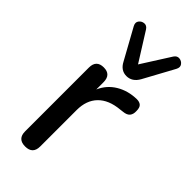

<svg xmlns="http://www.w3.org/2000/svg" viewBox="-246 -809 862 862"><g transform="rotate(45 184.5 -378.0)"><path d="M218 -538Q182 -538 163 -575L83 -720Q74 -737 83 -749Q92 -761 107 -762.5Q122 -764 132 -749L218 -612L305 -749Q315 -764 330 -762.5Q345 -761 354 -749Q363 -737 354 -720L275 -575Q254 -538 218 -538ZM120 7Q72 7 72 -41V-446Q72 -494 119 -494Q165 -494 165 -446V-400Q185 -446 227.5 -471.5Q270 -497 325 -498Q342 -498 351.5 -489.5Q361 -481 361 -459Q362 -439 352.5 -427.5Q343 -416 320 -414L304 -412Q238 -406 203 -370Q168 -334 168 -272V-41Q168 7 120 7Z"/></g></svg>

Font: Chiron GoRound TC
Style: Regular
Weight: 400
Designer: Ryoko NISHIZUKA 西塚涼子 (kana, bopomofo & ideographs); Paul D. Hunt (Latin, Greek & Cyrillic); Sandoll Communications 산돌커뮤니
Foundry: Adobe
Version: Version 1.000;hotconv 1.1.1;makeotfexe 2.6.0